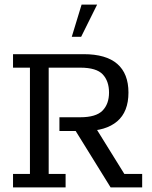

<svg xmlns="http://www.w3.org/2000/svg" viewBox="-20 -820 664 840"><path d="M37 0V-59H111V-524H37V-583H346Q444 -583 493 -540.5Q542 -498 542 -415Q542 -331 492.5 -289Q443 -247 352 -247H335L390 -275L524 -59H602V0H464L311 -247H240V-307H331Q400 -307 428.5 -336Q457 -365 457 -415Q457 -465 429.5 -494.5Q402 -524 331 -524H193V-59H267V0ZM294 -659 337 -800H405L335 -659Z"/></svg>

Font: Rokkitt
Style: Regular
Weight: 400
Designer: Vernon Adams
Foundry: Vernon Adams
Version: Version 3.103